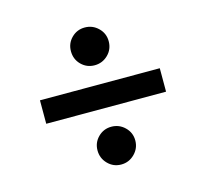

<svg xmlns="http://www.w3.org/2000/svg" viewBox="-82 -706 765 712"><g transform="rotate(-15 300.0 -350.0)"><path d="M300 -468Q270 -468 249 -489Q228 -510 228 -541Q228 -571 249 -592Q270 -613 300 -613Q330 -613 351.5 -592Q373 -571 373 -541Q373 -510 351.5 -489Q330 -468 300 -468ZM70 -395H530V-305H70ZM300 -87Q270 -87 249 -108.5Q228 -130 228 -160Q228 -190 249 -211Q270 -232 300 -232Q330 -232 351.5 -211Q373 -190 373 -160Q373 -130 351.5 -108.5Q330 -87 300 -87Z"/></g></svg>

Font: Epunda Sans SemiBold
Style: Regular
Weight: 600
Designer: Simon Atzbach
Foundry: typofactur
Version: Version 2.204; ttfautohint (v1.8.4.7-5d5b)